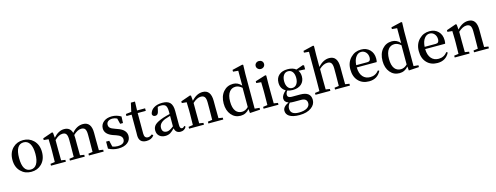

<svg xmlns="http://www.w3.org/2000/svg" viewBox="-21 -1902 8404 3252"><g transform="rotate(-15 4180.5 -276.0)"><path d="M123 -57Q45 -133 45 -263Q45 -392 124 -470Q197 -541 305 -541Q412 -541 485 -470Q564 -392 564 -263Q564 -133 486 -56Q414 15 305 15Q195 15 123 -57ZM410 -85Q448 -146 448 -262Q448 -379 410 -441Q373 -502 305 -502Q162 -502 162 -262Q162 -25 305 -25Q373 -25 410 -85Z M1575 -32V0H1316V-32L1391 -43Q1393 -155 1393 -232V-344Q1393 -416 1372 -445Q1353 -472 1307 -472Q1241 -472 1166 -400Q1169 -375 1169 -345V-232Q1169 -155 1171 -43L1243 -32V0H983V-32L1061 -43Q1063 -155 1063 -232V-343Q1063 -414 1043 -444Q1024 -472 978 -472Q912 -472 838 -399V-232Q838 -155 840 -43L912 -32V0H651V-32L729 -43Q732 -129 732 -232V-296Q732 -351 728 -443L644 -451V-481L813 -540L828 -530L836 -440Q925 -541 1024 -541Q1131 -541 1159 -438Q1244 -541 1354 -541Q1500 -541 1500 -349V-232Q1500 -155 1502 -43Z M1901 -308Q2050 -258 2050 -148Q2050 -76 1994 -32Q1935 15 1831 15Q1741 15 1658 -29V-152H1713L1738 -44Q1780 -27 1827 -27Q1953 -27 1953 -114Q1953 -178 1850 -212L1797 -230Q1661 -279 1661 -381Q1661 -450 1713 -494Q1768 -541 1861 -541Q1945 -541 2020 -496L2016 -382H1966L1941 -481Q1901 -501 1862 -501Q1812 -501 1784 -479Q1756 -457 1756 -420Q1756 -385 1779 -364Q1801 -343 1858 -324Z M2458 -48Q2414 15 2324 15Q2193 15 2193 -120Q2193 -134 2194 -164V-481H2103V-517L2200 -528L2234 -681H2306L2301 -526H2442V-481H2300V-120Q2300 -39 2365 -39Q2397 -39 2438 -70Z M2818 -293Q2763 -278 2727 -264Q2616 -220 2616 -135Q2616 -50 2701 -50Q2745 -50 2818 -109ZM3024 -48Q2991 13 2923 13Q2837 13 2821 -74Q2773 -25 2742 -7Q2703 15 2654 15Q2591 15 2551 -20Q2510 -56 2510 -119Q2510 -177 2549 -215Q2592 -256 2698 -292L2711 -296L2725 -300L2755 -309Q2790 -318 2818 -325V-366Q2818 -445 2794 -474Q2772 -502 2714 -502Q2684 -502 2655 -494L2638 -420Q2626 -358 2578 -358Q2531 -358 2525 -402Q2538 -467 2596 -504Q2654 -541 2746 -541Q2838 -541 2880 -497Q2923 -452 2923 -350V-104Q2923 -38 2961 -38Q2983 -38 3007 -66Z M3672 -32V0H3411V-32L3489 -43Q3491 -155 3491 -232V-346Q3491 -415 3470 -444Q3449 -472 3404 -472Q3337 -472 3259 -401V-232Q3259 -155 3261 -43L3333 -32V0H3072V-32L3150 -43Q3153 -129 3153 -232V-296Q3153 -351 3149 -443L3065 -451V-481L3234 -540L3249 -530L3257 -440Q3347 -541 3452 -541Q3597 -541 3597 -345V-232Q3597 -155 3599 -43Z M4127 -434Q4070 -483 4016 -483Q3948 -483 3908 -433Q3862 -376 3862 -263Q3862 -151 3905 -95Q3945 -44 4014 -44Q4075 -44 4127 -97ZM4317 -32V0L4137 11L4130 -60Q4068 15 3975 15Q3875 15 3812 -60Q3748 -136 3748 -259Q3748 -387 3816 -465Q3882 -541 3986 -541Q4072 -541 4131 -471V-732L4041 -740V-771L4223 -814L4238 -806L4233 -650V-40Z M4458 -682Q4436 -702 4436 -732Q4436 -762 4458 -782Q4479 -801 4510 -801Q4541 -801 4562 -782Q4583 -762 4583 -732Q4583 -702 4562 -682Q4540 -662 4510 -662Q4479 -662 4458 -682ZM4640 -32V0H4379V-32L4457 -43Q4459 -157 4459 -232V-296Q4459 -372 4456 -444L4371 -452V-483L4554 -540L4568 -530L4566 -381V-232Q4566 -155 4568 -43Z M5019 -254Q5048 -294 5048 -362Q5048 -428 5020 -467Q4992 -506 4942 -506Q4893 -506 4864 -466Q4835 -426 4835 -359Q4835 -292 4863 -253Q4891 -213 4939 -213Q4990 -213 5019 -254ZM4908 20Q4861 20 4835 15Q4795 59 4795 109Q4795 218 4941 218Q5033 218 5085 186Q5134 155 5134 106Q5134 20 5031 20ZM5231 -462 5115 -468Q5147 -424 5147 -360Q5147 -277 5091 -227Q5035 -178 4941 -178Q4885 -178 4846 -194Q4819 -160 4819 -125Q4819 -72 4892 -72H5039Q5223 -72 5223 70Q5223 150 5152 203Q5074 262 4941 262Q4824 262 4764 223Q4710 187 4710 126Q4710 55 4815 7Q4744 -16 4744 -80Q4744 -136 4821 -205Q4736 -252 4736 -360Q4736 -444 4792 -493Q4847 -541 4942 -541Q5035 -541 5088 -497L5213 -541L5231 -530Z M5893 -32V0H5632V-32L5709 -43Q5711 -155 5711 -232V-346Q5711 -415 5689 -445Q5669 -472 5624 -472Q5552 -472 5477 -402V-232Q5477 -155 5479 -43L5550 -32V0H5289V-32L5369 -43Q5371 -157 5371 -232V-732L5285 -740V-771L5464 -814L5478 -806L5475 -649V-438Q5566 -541 5672 -541Q5818 -541 5818 -344V-232Q5818 -155 5820 -43Z M6281 -306Q6338 -306 6338 -371Q6338 -427 6306 -464Q6273 -502 6223 -502Q6170 -502 6133 -455Q6091 -403 6085 -306ZM6084 -267Q6086 -159 6137 -102Q6184 -49 6265 -49Q6357 -49 6418 -126L6438 -112Q6374 15 6228 15Q6112 15 6042 -58Q5970 -132 5970 -262Q5970 -387 6049 -466Q6123 -541 6230 -541Q6325 -541 6383 -482Q6441 -423 6441 -328Q6441 -289 6434 -267Z M6913 -434Q6856 -483 6802 -483Q6734 -483 6694 -433Q6648 -376 6648 -263Q6648 -151 6691 -95Q6731 -44 6800 -44Q6861 -44 6913 -97ZM7103 -32V0L6923 11L6916 -60Q6854 15 6761 15Q6661 15 6598 -60Q6534 -136 6534 -259Q6534 -387 6602 -465Q6668 -541 6772 -541Q6858 -541 6917 -471V-732L6827 -740V-771L7009 -814L7024 -806L7019 -650V-40Z M7481 -306Q7538 -306 7538 -371Q7538 -427 7506 -464Q7473 -502 7423 -502Q7370 -502 7333 -455Q7291 -403 7285 -306ZM7284 -267Q7286 -159 7337 -102Q7384 -49 7465 -49Q7557 -49 7618 -126L7638 -112Q7574 15 7428 15Q7312 15 7242 -58Q7170 -132 7170 -262Q7170 -387 7249 -466Q7323 -541 7430 -541Q7525 -541 7583 -482Q7641 -423 7641 -328Q7641 -289 7634 -267Z M8330 -32V0H8069V-32L8147 -43Q8149 -155 8149 -232V-346Q8149 -415 8128 -444Q8107 -472 8062 -472Q7995 -472 7917 -401V-232Q7917 -155 7919 -43L7991 -32V0H7730V-32L7808 -43Q7811 -129 7811 -232V-296Q7811 -351 7807 -443L7723 -451V-481L7892 -540L7907 -530L7915 -440Q8005 -541 8110 -541Q8255 -541 8255 -345V-232Q8255 -155 8257 -43Z"/></g></svg>

Font: `n[OS CN SemiBold
Style: <[WOS[P|ûg*[NI>           
Weight: 600
Designer: Ryoko NISHIZUKA ¬âXZm¬º[P (kana & ideographs); Frank Grie√ühammer (Latin, Greek & Cyrillic); Wenlong ZHANG _ e¬á¬ü¬ô (b
Foundry: Adobe Systems Incorporated
Version: Version 1.00 April 7, 2017, initial release